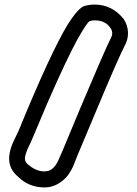

<svg xmlns="http://www.w3.org/2000/svg" viewBox="-20 -820 600 840"><path d="M175 0Q106 0 59 -47Q20 -79 20 -126Q20 -167 49 -222Q62 -248 72 -273V-274Q203 -591 274 -709Q322 -786 350 -794Q371 -800 394 -800Q470 -800 521 -737Q540 -707 540 -676Q540 -650 530 -629Q497 -566 392 -314L321 -145L299 -90Q281 -52 258 -33Q220 0 175 0ZM175 -70Q179 -70 189.5 -72Q200 -74 212 -84.5Q224 -95 235 -118L258 -171Q288 -244 330.5 -345Q373 -446 411.5 -535Q450 -624 468 -660Q471 -667 471 -674Q471 -687 463 -698Q441 -731 394 -731Q383 -731 372.5 -727.5Q362 -724 320 -650Q270 -559 186 -366Q129 -232 123.5 -218Q118 -204 112 -192Q89 -147 89 -126Q89 -111 103 -100Q104 -100 104 -99Q139 -70 175 -70Z"/></svg>

Font: Bubblez Graffiti
Style: Regular
Weight: 400
Designer: GGBotNet
Foundry: GGBotNet
Version: 1.00